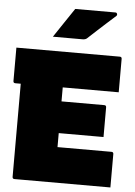

<svg xmlns="http://www.w3.org/2000/svg" viewBox="-61 -979 722 1025"><g transform="rotate(5 300.0 -466.5)"><path d="M56 0Q45 0 45 -11V-510H16Q5 -510 5 -521V-700H559Q570 -700 570 -689V-510H270V-435H499Q510 -435 510 -424V-265H270V-190H559Q570 -190 570 -179V0ZM300 -933H516Q522 -933 524.5 -926.5Q527 -920 522 -915Q495 -891 473 -871Q451 -851 428.5 -830.5Q406 -810 376 -782Q368 -775 353 -775H194Q221 -815 246.5 -853.5Q272 -892 300 -933Z"/></g></svg>

Font: Recursive Mn Lnr St XBk
Style: Regular
Weight: 1000
Monospace: yes
Version: Version 1.079;hotconv 1.0.112;makeotfexe 2.5.65598; ttfautoh